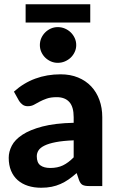

<svg xmlns="http://www.w3.org/2000/svg" viewBox="-20 -875 552 903"><path d="M21 0ZM398 0Q378.5 0 368.2 -5.5Q358 -11 351.5 -28.5L340.5 -61Q321 -44 302.8 -31.2Q284.5 -18.5 264.8 -9.8Q245 -1 222.8 3.5Q200.5 8 173.5 8Q139.5 8 111.5 -1Q83.5 -10 63.2 -27.8Q43 -45.5 32 -72Q21 -98.5 21 -133Q21 -161.5 35.5 -189.8Q50 -218 85.2 -241.2Q120.5 -264.5 179.2 -280Q238 -295.5 326.5 -297.5V-324Q326.5 -372.5 306 -395.2Q285.5 -418 247 -418Q218.5 -418 199.5 -411.2Q180.5 -404.5 166.2 -396.8Q152 -389 139.5 -382.2Q127 -375.5 110.5 -375.5Q96 -375.5 86.2 -382.8Q76.5 -390 70 -400L45.5 -444Q91 -485 146 -505.2Q201 -525.5 265 -525.5Q311 -525.5 347.2 -510.5Q383.5 -495.5 408.8 -468.8Q434 -442 447.5 -405Q461 -368 461 -324V0ZM216.5 -85Q250.5 -85 276 -97.2Q301.5 -109.5 326.5 -135V-215Q276 -213 242.5 -206.5Q209 -200 189.2 -190.2Q169.5 -180.5 161.2 -167.8Q153 -155 153 -140Q153 -110 169.8 -97.5Q186.5 -85 216.5 -85ZM100.5 -855H404.5V-769H100.5ZM338.5 -663Q338.5 -646 331.5 -630.8Q324.5 -615.5 312.8 -604.2Q301 -593 285.2 -586.2Q269.5 -579.5 251.5 -579.5Q234.5 -579.5 219.2 -586.2Q204 -593 192.5 -604.2Q181 -615.5 174.2 -630.8Q167.5 -646 167.5 -663Q167.5 -680.5 174.2 -695.8Q181 -711 192.5 -722.5Q204 -734 219.2 -740.8Q234.5 -747.5 251.5 -747.5Q269.5 -747.5 285.2 -740.8Q301 -734 312.8 -722.5Q324.5 -711 331.5 -695.8Q338.5 -680.5 338.5 -663Z"/></svg>

Font: Lato Heavy
Style: Regular
Weight: 800
Designer: Lukasz Dziedzic
Foundry: tyPoland Lukasz Dziedzic
Version: Version 2.007; 2014-02-27